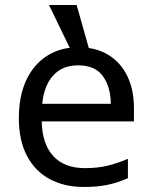

<svg xmlns="http://www.w3.org/2000/svg" viewBox="-20 -734 604 764"><path d="M292 -546Q361 -546 410.5 -516Q460 -486 486.5 -431.5Q513 -377 513 -304V-251H146Q148 -160 192.5 -112.5Q237 -65 317 -65Q368 -65 407.5 -74.5Q447 -84 489 -102V-25Q448 -7 408 1.5Q368 10 313 10Q237 10 178.5 -21Q120 -52 87.5 -113.5Q55 -175 55 -264Q55 -352 84.5 -415Q114 -478 167.5 -512Q221 -546 292 -546ZM291 -474Q228 -474 191.5 -433.5Q155 -393 148 -321H421Q420 -389 389 -431.5Q358 -474 291 -474ZM283 -491 175 -714H285L348 -491Z"/></svg>

Font: Noto Sans Nag Mundari
Style: Regular
Weight: 400
Designer: Muthu Nedumaran
Version: Version 1.000; ttfautohint (v1.8.4.7-5d5b)